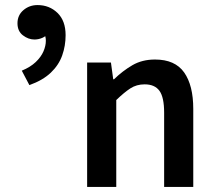

<svg xmlns="http://www.w3.org/2000/svg" viewBox="-20 -738 850 758"><path d="M96 -402 66 -459Q100 -473 121 -493Q142 -513 151.5 -535Q161 -557 161 -577Q161 -586 159 -593.5Q157 -601 152 -607H170Q162 -595 147 -588.5Q132 -582 116 -582Q92 -582 70.5 -598.5Q49 -615 49 -646Q49 -678 72.5 -698Q96 -718 128 -718Q175 -718 207 -687Q239 -656 239 -599Q239 -557 225.5 -519Q212 -481 180.5 -451Q149 -421 96 -402ZM324 0V-491H418L427 -425H430Q464 -458 502.5 -480.5Q541 -503 592 -503Q671 -503 707 -452Q743 -401 743 -308V0H628V-293Q628 -354 609.5 -379.5Q591 -405 551 -405Q519 -405 494.5 -389Q470 -373 439 -343V0Z"/></svg>

Font: Mada SemiBold
Style: Regular
Weight: 600
Designer: Khaled Hosny
Version: Version 1.5